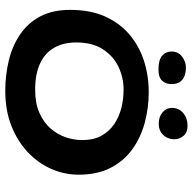

<svg xmlns="http://www.w3.org/2000/svg" viewBox="-22 -666 714 710"><g transform="rotate(90 335.0 -311.0)"><path d="M315.5 26.5Q257.5 26.5 203.8 13.5Q150 0.5 107.8 -28Q65.5 -56.5 41 -102.2Q16.5 -148 16.5 -214Q16.5 -286.5 40.2 -340.8Q64 -395 106 -431.2Q148 -467.5 203.2 -485.8Q258.5 -504 321.5 -504Q378.5 -504 433 -489.5Q487.5 -475 531 -444Q574.5 -413 600.2 -363.8Q626 -314.5 626 -245Q626 -192.5 604.8 -144Q583.5 -95.5 543.2 -57.2Q503 -19 445.8 3.8Q388.5 26.5 315.5 26.5ZM311 -84Q362 -84 397.5 -99.8Q433 -115.5 455.2 -141.2Q477.5 -167 487.8 -197.5Q498 -228 498 -258Q498 -300 481.8 -329.2Q465.5 -358.5 438.8 -376.5Q412 -394.5 379 -402.8Q346 -411 311.5 -411Q266.5 -411 226.5 -391.8Q186.5 -372.5 161.8 -333.8Q137 -295 137 -236Q137 -188 156.8 -153.8Q176.5 -119.5 215.5 -101.8Q254.5 -84 311 -84ZM237 -540Q201 -540 185.8 -553.8Q170.5 -567.5 170.5 -588.5Q170.5 -613.5 189.8 -627.5Q209 -641.5 229 -641.5Q245 -641.5 259.2 -636.8Q273.5 -632 282.2 -620.5Q291 -609 291 -588Q291 -568 278.8 -554Q266.5 -540 237 -540ZM437.5 -541Q412 -541 395.5 -555Q379 -569 379 -590Q379 -615.5 398 -631.5Q417 -647.5 444.5 -647.5Q470 -647.5 482.5 -632.5Q495 -617.5 495 -598.5Q495 -574.5 479.2 -557.8Q463.5 -541 437.5 -541Z"/></g></svg>

Font: Gluten Thin
Style: Regular
Weight: 400
Version: Version 1.300